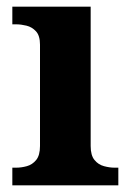

<svg xmlns="http://www.w3.org/2000/svg" viewBox="-20 -556 392 576"><path d="M17 0V-53H29Q44 -53 60.5 -57.5Q77 -62 88.5 -76Q100 -90 100 -118V-422Q100 -449 88 -462Q76 -475 59.5 -479Q43 -483 29 -483H17V-536H252V-118Q252 -90 263.5 -76Q275 -62 292 -57.5Q309 -53 323 -53H335V0Z"/></svg>

Font: Noto Serif Toto
Style: Bold
Weight: 700
Designer: Monotype Design Team
Foundry: Monotype Imaging Inc.
Version: Version 2.001; ttfautohint (v1.8.4.7-5d5b)